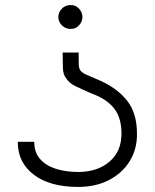

<svg xmlns="http://www.w3.org/2000/svg" viewBox="-20 -539 610 757"><path d="M227 -332 228 -273Q228 -246 241 -230Q253 -211 279 -198.5Q305 -186 344 -169Q400 -149 429.5 -112Q459 -75 459 -12Q459 58 411.5 98.5Q364 139 288 139Q239 139 200 126.5Q161 114 138 88Q115 62 115 20H50Q50 102 113.5 150Q177 198 288 198Q358 198 410.5 170.5Q463 143 492 95.5Q521 48 520 -13Q520 -92 482 -141Q444 -190 375 -221Q339 -236 321.5 -244Q304 -252 297.5 -260.5Q291 -269 290.5 -285Q290 -301 290 -332ZM258 -519Q238 -519 224 -505Q210 -491 210 -472Q210 -453 224 -439Q238 -425 258 -425Q277 -424 291 -438.5Q305 -453 305 -472Q305 -491 291 -505.5Q277 -520 258 -519Z"/></svg>

Font: Kulim Park Light
Style: Regular
Weight: 300
Designer: Noponies / Dale Sattler
Foundry: Noponies
Version: Version 1.000; ttfautohint (v1.8.3)